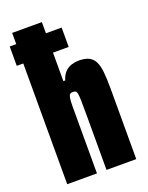

<svg xmlns="http://www.w3.org/2000/svg" viewBox="-142 -815 681 886"><g transform="rotate(-20 199.0 -371.5)"><path d="M-1 -593V-688H254V-593ZM31 0V-743H177V-453H186Q194 -479 208 -493Q222 -507 240 -512.5Q258 -518 277 -518Q306 -518 324.5 -509Q343 -500 353 -480.5Q363 -461 366.5 -428.5Q370 -396 370 -349V0H224V-275Q224 -316 223.5 -339.5Q223 -363 221 -374Q219 -385 214.5 -388Q210 -391 201 -391Q192 -391 187 -387.5Q182 -384 179.5 -370.5Q177 -357 177 -329Q177 -301 177 -251V0Z"/></g></svg>

Font: Saira ExtraCondensed Black
Style: Regular
Weight: 900
Width: 2
Designer: Hector Gatti with collaboration of the Omnibus-Type team
Foundry: Omnibus-Type
Version: Version 1.101